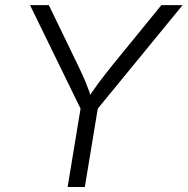

<svg xmlns="http://www.w3.org/2000/svg" viewBox="-20 -748 750 768"><path d="M250.5 0 302.2 -313.5 100.1 -727.5H175.3L290.5 -489.7Q308.1 -453.6 322.5 -419.4Q336.9 -385.3 350.6 -340.3H322.8Q351.1 -385.7 377.2 -420.2Q403.3 -454.6 431.6 -489.7L625.5 -727.5H710.4L371.1 -313.5L319.3 0Z"/></svg>

Font: Inter 17pt Light
Style: Italic
Weight: 300
Italic angle: -9.3988°
Version: Version 4.001;git-66647c0bb